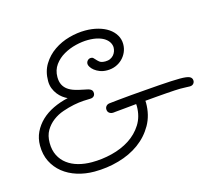

<svg xmlns="http://www.w3.org/2000/svg" viewBox="-80 -608 801 711"><g transform="rotate(-15 320.5 -252.0)"><path d="M640.6 -225.6Q640.6 -218.8 635.7 -213.6Q630.9 -208.5 621.6 -208.5Q614.7 -208.5 607.2 -209Q599.6 -209.5 585.4 -209.5Q578.1 -209.5 563.7 -208.7Q549.3 -208 531 -206.5Q512.7 -205.1 491.7 -203.4Q470.7 -201.7 449.2 -199.7Q449.7 -197.3 449.7 -191.9Q449.7 -144.5 429 -107.9Q408.2 -71.3 373.8 -46.1Q339.4 -21 293.9 -8.1Q248.5 4.9 199.7 4.9Q164.6 4.9 133.5 -4.9Q102.5 -14.6 79.3 -33.2Q56.2 -51.8 42.7 -78.6Q29.3 -105.5 29.3 -140.1Q29.3 -168 40.5 -191.4Q51.8 -214.8 71 -233.2Q90.3 -251.5 116.7 -264.2Q143.1 -276.9 173.8 -283.7Q165 -287.6 155.5 -294.7Q146 -301.8 138.2 -311.8Q130.4 -321.8 125.2 -334.7Q120.1 -347.7 120.1 -363.3Q120.1 -400.4 137 -427.7Q153.8 -455.1 180.2 -473.1Q206.5 -491.2 238.5 -500Q270.5 -508.8 300.8 -508.8Q327.1 -508.8 349.9 -502.7Q372.6 -496.6 388.9 -485.6Q405.3 -474.6 414.8 -458.7Q424.3 -442.9 424.3 -423.8Q424.3 -407.7 418 -393.3Q411.6 -378.9 400.6 -368.2Q389.6 -357.4 374.8 -351.3Q359.9 -345.2 342.3 -345.2Q326.7 -345.2 314.7 -349.9Q302.7 -354.5 294.4 -361.1Q286.1 -367.7 281.7 -374.8Q277.3 -381.8 277.3 -386.7Q277.3 -394.5 282.5 -399.9Q287.6 -405.3 295.4 -405.3Q300.8 -405.3 303.7 -402.6Q306.6 -399.9 309.6 -396.5Q314.5 -390.6 321.5 -384.8Q328.6 -378.9 344.2 -378.9Q355 -378.9 362.8 -382.6Q370.6 -386.2 376 -392.3Q381.3 -398.4 384 -406Q386.7 -413.6 386.7 -420.9Q386.7 -430.2 381.6 -439.5Q376.5 -448.7 366.2 -456.1Q356 -463.4 339.8 -467.8Q323.7 -472.2 301.8 -472.2Q279.8 -472.2 254.6 -466.1Q229.5 -460 207.8 -447.5Q186 -435.1 171.6 -415.3Q157.2 -395.5 157.2 -368.7Q157.2 -351.1 163.3 -339.1Q169.4 -327.1 180.2 -319.3Q190.9 -311.5 205.8 -306.9Q220.7 -302.2 238.8 -298.8Q245.6 -297.4 251.7 -296.1Q257.8 -294.9 262.5 -292.7Q267.1 -290.5 269.8 -286.9Q272.5 -283.2 272.5 -276.9Q272.5 -269 267.3 -264.4Q262.2 -259.8 253.4 -259.8Q244.6 -259.8 227.5 -258.8Q210.4 -257.8 189.7 -253.7Q168.9 -249.5 147 -241.9Q125 -234.4 107.2 -220.9Q89.4 -207.5 77.9 -188Q66.4 -168.5 66.4 -140.6Q66.4 -112.8 76.9 -92Q87.4 -71.3 105.5 -57.9Q123.5 -44.4 147.7 -37.8Q171.9 -31.2 199.7 -31.2Q238.8 -31.2 277.1 -40.8Q315.4 -50.3 345.7 -69.8Q376 -89.4 394.8 -119.1Q413.6 -148.9 413.6 -189Q413.6 -190.9 413.3 -192.6Q413.1 -194.3 413.1 -196.8Q386.7 -194.3 365.5 -192.1Q344.2 -189.9 332 -189Q328.1 -188.5 325.4 -188.2Q322.8 -188 321.3 -188Q313 -188 307.1 -192.9Q301.3 -197.8 301.3 -207Q301.3 -213.9 305.9 -219Q310.5 -224.1 318.4 -225.1Q332.5 -226.6 355 -229Q377.4 -231.4 404.1 -233.6Q430.7 -235.8 459 -238Q487.3 -240.2 512.9 -242.2Q538.6 -244.1 559.8 -245.1Q581.1 -246.1 593.8 -246.1Q621.1 -246.1 630.9 -241.2Q640.6 -236.3 640.6 -225.6Z"/></g></svg>

Font: Sacramento
Style: Regular
Weight: 400
Designer: Astigmatic (AOETI)
Foundry: Astigmatic (AOETI)
Version: Version 1.000